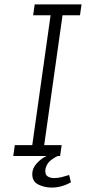

<svg xmlns="http://www.w3.org/2000/svg" viewBox="-20 -706 404 869"><path d="M40 0 47 -49H126L209 -637H130L137 -686H349L342 -637H263L180 -49H259L252 0ZM214 143Q182 143 154 129.5Q126 116 126 82Q126 55 147 32.5Q168 10 191 0H241Q209 16 197 33Q185 50 185 68Q185 87 197.5 93.5Q210 100 224 100Q242 100 259.5 95.5Q277 91 293 86L301 119Q280 131 258 137Q236 143 214 143Z"/></svg>

Font: Chivo Medium Thin
Style: Italic
Weight: 250
Italic angle: -8.05°
Version: Version 2.002